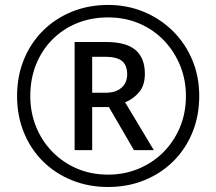

<svg xmlns="http://www.w3.org/2000/svg" viewBox="-20 -744 872 774"><path d="M280.8 -138.7V-574.7H408.2Q487.8 -574.7 525.9 -542.7Q564 -510.7 564 -446.3Q564 -398.9 539.8 -371.3Q515.6 -343.8 484.4 -331.5L600.1 -138.7H520L418.9 -312.5H351.6V-138.7ZM351.6 -370.1H405.8Q446.3 -370.1 469.5 -390.1Q492.7 -410.2 492.7 -444.3Q492.7 -481.9 471.2 -498.5Q449.7 -515.1 404.8 -515.1H351.6ZM416 9.8Q336.4 9.8 269.3 -17.6Q202.1 -44.9 152.6 -94.2Q103 -143.6 75.9 -210.7Q48.8 -277.8 48.8 -356.9Q48.8 -436.5 76.2 -503.7Q103.5 -570.8 153.1 -620.1Q202.6 -669.4 269.8 -696.8Q336.9 -724.1 416 -724.1Q492.7 -724.1 559.3 -696.5Q626 -668.9 676.3 -619.4Q726.6 -569.8 754.9 -502.9Q783.2 -436 783.2 -356.9Q783.2 -277.8 755.9 -210.7Q728.5 -143.6 679 -94.2Q629.4 -44.9 562.3 -17.6Q495.1 9.8 416 9.8ZM416 -40Q481 -40 537.8 -63.5Q594.7 -86.9 637.7 -129.6Q680.7 -172.4 705.1 -230.2Q729.5 -288.1 729.5 -356.9Q729.5 -422.4 706.3 -479.5Q683.1 -536.6 641.1 -580.6Q599.1 -624.5 541.7 -649.2Q484.4 -673.8 416 -673.8Q347.7 -673.8 290.3 -650.4Q232.9 -627 190.7 -584.2Q148.4 -541.5 125.2 -483.6Q102.1 -425.8 102.1 -356.9Q102.1 -291.5 125 -234.1Q147.9 -176.8 190.2 -133.1Q232.4 -89.4 289.8 -64.7Q347.2 -40 416 -40Z"/></svg>

Font: Wonky
Style: Regular
Weight: 400
Designer: Monotype Design Team
Foundry: Monotype Imaging Inc.
Version: Version 3.000